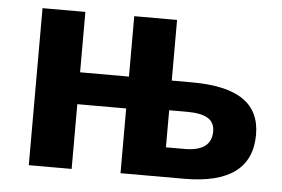

<svg xmlns="http://www.w3.org/2000/svg" viewBox="-44 -605 976 665"><g transform="rotate(5 444.0 -273.0)"><path d="M704.1 -171.9Q704.1 -203.6 680.2 -217.8Q656.2 -231.9 608.9 -231.9H545.9V-103H610.8Q704.1 -103 704.1 -171.9ZM545.9 -335H615.2Q736.3 -335 794.7 -294.9Q853 -254.9 853 -173.8Q853 0 618.2 0H397V-225.1H227.1V0H78.1V-545.9H227.1V-335.9H397V-545.9H545.9Z"/></g></svg>

Font: NotoSans-Bold
Style: Bold
Weight: 700
Designer: Monotype Design team
Foundry: Monotype Imaging Inc.
Version: Version 1.04